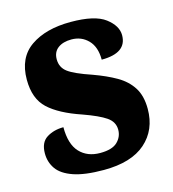

<svg xmlns="http://www.w3.org/2000/svg" viewBox="-89 -624 639 708"><g transform="rotate(-15 230.5 -269.5)"><path d="M222 10Q149 10 106 -5Q63 -20 45 -46Q27 -72 27 -105Q27 -147 54 -164Q81 -181 118 -181Q118 -116 147 -85Q176 -54 225 -54Q271 -54 291 -73.5Q311 -93 311 -120Q311 -150 284 -168.5Q257 -187 198 -208Q115 -236 74 -274Q33 -312 33 -385Q33 -469 91 -509Q149 -549 244 -549Q336 -549 375.5 -519Q415 -489 415 -453Q415 -385 319 -385Q319 -434 293.5 -460Q268 -486 230 -486Q198 -486 178.5 -471.5Q159 -457 159 -429Q159 -398 183 -380Q207 -362 272 -340Q322 -322 358.5 -301Q395 -280 415.5 -248Q436 -216 436 -166Q436 -86 381.5 -38Q327 10 222 10Z"/></g></svg>

Font: Noto Serif Ethiopic SemiCondensed ExtraBold
Style: Regular
Weight: 800
Width: 4
Designer: Monotype Design Team
Foundry: Monotype Imaging Inc.
Version: Version 2.102; ttfautohint (v1.8.4.7-5d5b)